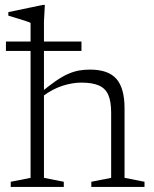

<svg xmlns="http://www.w3.org/2000/svg" viewBox="-20 -740 609 760"><path d="M341.5 -20.5 420 -36V-294Q420 -338 408.8 -364Q397.5 -390 371.8 -401.5Q346 -413 302 -413Q266.5 -413 227.5 -400.5Q188.5 -388 150 -359.5L138.5 -371.5Q173.5 -400.5 200.2 -419Q227 -437.5 249.2 -447.2Q271.5 -457 292.2 -460.8Q313 -464.5 336 -464.5Q409 -464.5 441 -427.5Q473 -390.5 473 -311.5V-36L552 -20.5V0H341.5ZM232.5 0H22.5V-20.5L101 -36V-649.5Q95 -652.5 81.2 -657Q67.5 -661.5 49.5 -667Q31.5 -672.5 13 -678V-692L149 -720.5H157.5L154 -654.5V-36L232.5 -20.5ZM3.5 -538.5V-575.5H302.5V-538.5Z"/></svg>

Font: Newsreader Light
Style: Regular
Weight: 300
Designer: Hugues Gentile
Foundry: Production Type
Version: Version 1.003